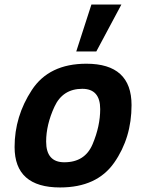

<svg xmlns="http://www.w3.org/2000/svg" viewBox="-20 -806 650 841"><path d="M243.2 15.1Q43.9 15.1 43.9 -162.1Q43.9 -296.4 119.4 -411.6Q194.8 -526.9 358.4 -526.9Q556.2 -526.9 556.2 -345.7Q556.2 -202.1 480.2 -93.5Q404.3 15.1 243.2 15.1ZM261.7 -95.2Q352.1 -95.2 385.5 -174.3Q418.9 -253.4 418.9 -328.1Q418.9 -417 340.3 -417Q254.4 -417 218.3 -338.1Q182.1 -259.3 182.1 -186Q182.1 -95.2 261.7 -95.2ZM401.9 -580.6H314L380.4 -786.1H511.7Z"/></svg>

Font: Cadman
Style: Bold Italic
Weight: 700
Italic angle: -12°
Designer: Paul James MIller
Foundry: High-Logic / Made with FontCreator
Version: Version 2.114;March 28, 2021;FontCreator 13.0.0.2683 64-bit